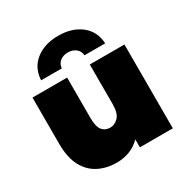

<svg xmlns="http://www.w3.org/2000/svg" viewBox="-177 -926 1053 1085"><g transform="rotate(-30 349.0 -383.5)"><path d="M278 10Q213 10 160.5 -16.5Q108 -43 78 -99.5Q48 -156 48 -245V-547H274V-284Q274 -226 293 -203Q312 -180 345 -180Q374 -180 398 -204.5Q422 -229 422 -290V-547H648V0H433V-52Q402 -20 362 -5Q322 10 278 10ZM139 -607Q143 -686 200.5 -731.5Q258 -777 348 -777Q438 -777 495.5 -731.5Q553 -686 557 -607H422Q420 -635 399.5 -651.5Q379 -668 348 -668Q317 -668 296.5 -651.5Q276 -635 274 -607Z"/></g></svg>

Font: Montserrat Black
Style: Regular
Weight: 900
Designer: Julieta Ulanovsky
Foundry: Julieta Ulanovsky
Version: Version 9.000; ttfautohint (v1.8.4.7-5d5b)